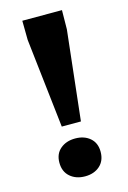

<svg xmlns="http://www.w3.org/2000/svg" viewBox="-111 -756 547 823"><g transform="rotate(-15 162.0 -345.0)"><path d="M74 -702 75 -617 120 -220H205L249 -617L250 -702ZM70 -73Q70 -33 96 -10.5Q122 12 162 12Q202 12 227.5 -10.5Q253 -33 253 -73Q253 -112 227.5 -134Q202 -156 162 -156Q122 -156 96 -134Q70 -112 70 -73Z"/></g></svg>

Font: Geom
Style: Bold
Weight: 700
Version: Version 1.102